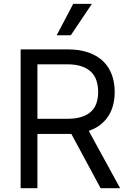

<svg xmlns="http://www.w3.org/2000/svg" viewBox="-20 -986 679 1006"><path d="M88.1 -727.3H333.8Q397.7 -727.3 444.4 -710.6Q491.1 -693.9 521.5 -664.1Q551.8 -634.2 566.4 -593.4Q581 -552.6 581 -504.3Q581 -468 572.8 -436.1Q564.6 -404.1 547.8 -378Q530.9 -351.9 505.3 -332Q479.8 -312.1 445 -300.4L609.4 0H507.1L353.7 -284.4Q349.1 -284.1 344.6 -284.1Q340.2 -284.1 335.2 -284.1H176.1V0H88.1ZM332.4 -363.6Q376.1 -363.6 406.8 -373.4Q437.5 -383.2 457 -401.3Q476.6 -419.4 485.4 -445.5Q494.3 -471.6 494.3 -504.3Q494.3 -536.9 485.4 -563.7Q476.6 -590.6 456.9 -609.6Q437.1 -628.6 406.2 -638.8Q375.4 -649.1 331 -649.1H176.1V-363.6ZM363.6 -965.9H461.6L350.9 -801.1H277Z"/></svg>

Font: Interop
Style: Regular
Weight: 400
Designer: Rasmus Andersson, Google, Jang Haemin
Foundry: jhaemin
Version: Version 1.008